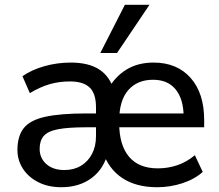

<svg xmlns="http://www.w3.org/2000/svg" viewBox="-20 -775 917 804"><path d="M237 9Q182 9 140.5 -12Q99 -33 76 -68.5Q53 -104 53 -147Q53 -205 79.5 -238.5Q106 -272 169.5 -286Q233 -300 342 -300H393V-242H342Q267 -242 224 -234Q181 -226 163.5 -206Q146 -186 146 -152Q146 -113 174 -88Q202 -63 250 -63Q289 -63 318.5 -80.5Q348 -98 365 -130Q382 -162 382 -205V-325Q382 -383 355.5 -408.5Q329 -434 273 -434Q228 -434 188 -422.5Q148 -411 105 -385L74 -456Q113 -483 166.5 -498Q220 -513 276 -513Q352 -513 396.5 -483.5Q441 -454 457 -396H429Q460 -453 508.5 -483Q557 -513 623 -513Q721 -513 778 -449Q835 -385 835 -272V-242H467V-300H766L749 -285Q749 -359 716 -400Q683 -441 621 -441Q555 -441 517 -397.5Q479 -354 479 -268V-261Q479 -168 520 -119Q561 -70 641 -70Q683 -70 722 -83Q761 -96 796 -125L829 -55Q794 -24 743 -7.5Q692 9 638 9Q550 9 492 -29.5Q434 -68 410 -141H433Q417 -70 365 -30.5Q313 9 237 9ZM400 -553 503 -755H606L470 -553Z"/></svg>

Font: Mulish ExtraLight SemiBold
Style: Regular
Weight: 600
Version: Version 3.603